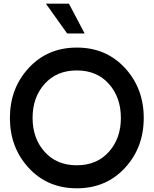

<svg xmlns="http://www.w3.org/2000/svg" viewBox="-20 -1020 844 1050"><path d="M231 -1000H356.9L442.9 -836.9H347.2ZM663.1 -101.6Q560.1 9.8 400.1 9.8Q240.2 9.8 137.2 -101.6Q34.2 -212.9 34.2 -375Q34.2 -537.1 137.2 -648.4Q240.2 -759.8 400.1 -759.8Q560.1 -759.8 663.1 -648.4Q766.1 -537.1 766.1 -375Q766.1 -212.9 663.1 -101.6ZM641.1 -375Q641.1 -487.8 575.4 -561.3Q509.8 -634.8 399.9 -634.8Q290 -634.8 224.1 -561.3Q158.2 -487.8 158.2 -375Q158.2 -263.2 224.1 -189.7Q290 -116.2 399.9 -116.2Q509.8 -116.2 575.4 -189.7Q641.1 -263.2 641.1 -375Z"/></svg>

Font: Oakes Grotesk
Style: SemiBold
Weight: 600
Designer: Samuel Oakes
Foundry: Samuel Oakes
Version: Version 1.0 | wf-rip DC20170320